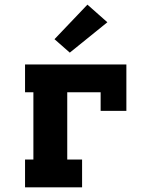

<svg xmlns="http://www.w3.org/2000/svg" viewBox="-20 -808 640 828"><path d="M88 0V-120H124V-410H88V-530H525V-330H414V-410H270V-120H334V0ZM281 -581 215 -639 357 -788 443 -712Z"/></svg>

Font: Iosevka Curly Slab HvEx
Style: Regular
Weight: 900
Width: 7
Monospace: yes
Designer: Belleve Invis
Foundry: Belleve Invis
Version: Version 11.1.0; ttfautohint (v1.8.3)